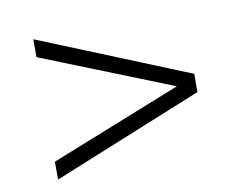

<svg xmlns="http://www.w3.org/2000/svg" viewBox="-54 -620 677 539"><g transform="rotate(-10 285.0 -350.0)"><path d="M499 -324 71 -150V-201L445 -350L71 -499V-550L499 -376Z"/></g></svg>

Font: Montserrat-Alt1 Light
Style: Regular
Weight: 300
Designer: Differentunic
Foundry: Differentunic
Version: Version 7.222